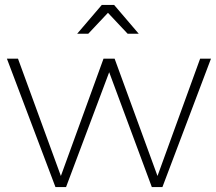

<svg xmlns="http://www.w3.org/2000/svg" viewBox="-20 -759 876 779"><path d="M8 -521H53L227 -45L400 -521H445L619 -45L792 -521H836L639 0H596L423 -466L248 0H205ZM543 -622H498L418 -707L338 -622H293L393 -739H443Z"/></svg>

Font: Montserrat arm2 ExtraLight
Style: Regular
Weight: 275
Designer: Julieta Ulanovsky
Foundry: Julieta Ulanovsky
Version: Version 6.000